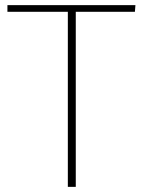

<svg xmlns="http://www.w3.org/2000/svg" viewBox="-20 -730 561 750"><path d="M509 -710 507 -684H276V0H245V-684H9V-710Z"/></svg>

Font: Livvic Thin
Style: Regular
Weight: 250
Designer: Jacques Le Bailly, Baron von Fonthausen
Version: Version 1.001; ttfautohint (v1.8.2)